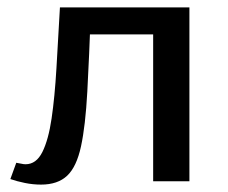

<svg xmlns="http://www.w3.org/2000/svg" viewBox="-20 -490 616 519"><path d="M91 9Q69 9 47 4.5Q25 0 8 -6L24 -50Q31 -49 37.5 -47.5Q44 -46 49 -46Q78 -46 94.5 -79Q111 -112 119.5 -170Q128 -228 132.5 -304.5Q137 -381 142 -470H226Q221 -334 216 -242Q211 -150 199 -94.5Q187 -39 161.5 -15Q136 9 91 9ZM394 0V-470H492V0ZM175 -397V-470H437V-397Z"/></svg>

Font: Ysabeau SC SemiBold
Style: Regular
Weight: 600
Designer: Christian Thalmann (Catharsis Fonts)
Version: Version 2.001;gftools[0.9.30]; featfreeze: smcp